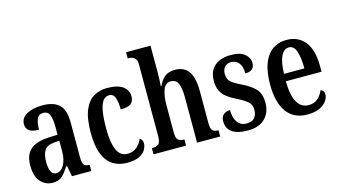

<svg xmlns="http://www.w3.org/2000/svg" viewBox="-85 -1065 2440 1380"><g transform="rotate(-15 1134.5 -375.0)"><path d="M162 10Q110 10 73.5 -29.5Q37 -69 37 -151Q37 -232 82 -270Q127 -308 218 -312L284 -315V-373Q284 -430 272 -461.5Q260 -493 224 -493Q190 -493 177.5 -464Q165 -435 165 -384Q70 -384 70 -449Q70 -497 116.5 -522Q163 -547 233 -547Q315 -547 356.5 -508.5Q398 -470 398 -375V-118Q398 -76 409 -61Q420 -46 448 -46H451V0H307L292 -79H285Q259 -38 234.5 -14Q210 10 162 10ZM203 -50Q240 -50 262.5 -90Q285 -130 285 -191V-270L247 -267Q194 -263 174 -233Q154 -203 154 -146Q154 -102 166 -76Q178 -50 203 -50Z M716 10Q657 10 612.5 -17.5Q568 -45 543 -105.5Q518 -166 518 -265Q518 -373 544 -434.5Q570 -496 614 -521.5Q658 -547 712 -547Q792 -547 830.5 -518.5Q869 -490 869 -444Q869 -411 849 -392Q829 -373 770 -373Q770 -422 759 -457.5Q748 -493 715 -493Q690 -493 672 -473Q654 -453 643.5 -403.5Q633 -354 633 -266Q633 -162 657.5 -107Q682 -52 736 -52Q778 -52 806 -76.5Q834 -101 847 -135Q857 -128 862.5 -118.5Q868 -109 868 -94Q868 -72 854 -47.5Q840 -23 807 -6.5Q774 10 716 10Z M914 0V-46H920Q945 -46 962.5 -58.5Q980 -71 980 -117V-649Q980 -677 970.5 -691Q961 -705 947.5 -709.5Q934 -714 922 -714H913V-760H1095V-555Q1095 -527 1093.5 -499.5Q1092 -472 1091 -460H1096Q1110 -494 1138.5 -520.5Q1167 -547 1220 -547Q1286 -547 1319.5 -500.5Q1353 -454 1353 -352V-118Q1353 -71 1367 -58.5Q1381 -46 1408 -46H1410V0H1238V-339Q1238 -404 1223 -439.5Q1208 -475 1170 -475Q1128 -475 1111.5 -430Q1095 -385 1095 -316V-113Q1095 -69 1111 -57.5Q1127 -46 1153 -46H1156V0Z M1616 10Q1535 10 1497 -18.5Q1459 -47 1459 -98Q1459 -135 1479.5 -150Q1500 -165 1527 -165Q1527 -108 1550.5 -74.5Q1574 -41 1618 -41Q1659 -41 1678 -63Q1697 -85 1697 -123Q1697 -157 1676 -178.5Q1655 -200 1605 -225Q1558 -248 1528 -270.5Q1498 -293 1483.5 -323Q1469 -353 1469 -398Q1469 -471 1514 -508.5Q1559 -546 1633 -546Q1704 -546 1737.5 -517.5Q1771 -489 1771 -452Q1771 -391 1702 -391Q1702 -443 1680.5 -469.5Q1659 -496 1623 -496Q1593 -496 1575.5 -477Q1558 -458 1558 -426Q1558 -388 1579 -367.5Q1600 -347 1655 -321Q1718 -291 1752.5 -255Q1787 -219 1787 -151Q1787 -78 1742.5 -34Q1698 10 1616 10Z M2058 10Q1957 10 1905 -62Q1853 -134 1853 -264Q1853 -405 1904.5 -476Q1956 -547 2049 -547Q2135 -547 2184.5 -485.5Q2234 -424 2234 -305V-261H1968Q1970 -154 1999.5 -103.5Q2029 -53 2085 -53Q2126 -53 2152.5 -77Q2179 -101 2193 -135Q2204 -131 2211.5 -122Q2219 -113 2219 -97Q2219 -74 2202.5 -49.5Q2186 -25 2150.5 -7.5Q2115 10 2058 10ZM2121 -316Q2121 -396 2105 -443.5Q2089 -491 2052 -491Q2014 -491 1992.5 -445.5Q1971 -400 1970 -316Z"/></g></svg>

Font: Noto Serif Devanagari ExtraCondensed SemiBold
Style: Regular
Weight: 600
Width: 2
Designer: Universal Thirst, Indian Type Foundry and the Monotype Design Team
Foundry: Monotype Imaging Inc.
Version: Version 2.004; ttfautohint (v1.8.4.7-5d5b)